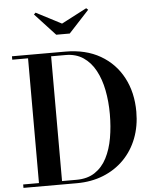

<svg xmlns="http://www.w3.org/2000/svg" viewBox="-63 -1038 878 1090"><g transform="rotate(-5 376.0 -492.5)"><path d="M330 -750Q446 -750 529.2 -702Q612.5 -654 657.2 -569.2Q702 -484.5 702 -375Q702 -293 675.5 -224.2Q649 -155.5 599.5 -105.2Q550 -55 481.5 -27.5Q413 0 330 0H26V-19.5H116V-730.5H26V-750ZM247.5 -19.5H330Q392.5 -19.5 435 -47.8Q477.5 -76 503 -125.5Q528.5 -175 539.8 -239.2Q551 -303.5 551 -375Q551 -446.5 538.5 -510.8Q526 -575 499.2 -624.5Q472.5 -674 430.5 -702.2Q388.5 -730.5 330 -730.5H247.5ZM287 -850 171 -975.5 181 -985 325.5 -910 469.5 -985 480 -975.5 364 -850Z"/></g></svg>

Font: Bodoni Moda 11pt SemiBold
Style: Regular
Weight: 600
Designer: Owen Earl
Foundry: indestructible type
Version: Version 2.004